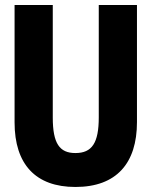

<svg xmlns="http://www.w3.org/2000/svg" viewBox="-20 -734 603 764"><path d="M280 10C444 10 525 -85 525 -248V-714H373V-267C373 -165 346 -125 280 -125C217 -125 190 -163 190 -266V-714H38V-247C38 -80 122 10 280 10Z"/></svg>

Font: Noto Sans Mono SemiCondensed ExtraBold
Style: Regular
Weight: 800
Width: 4
Designer: Monotype Design Team
Foundry: Monotype Imaging Inc.
Version: Version 2.014